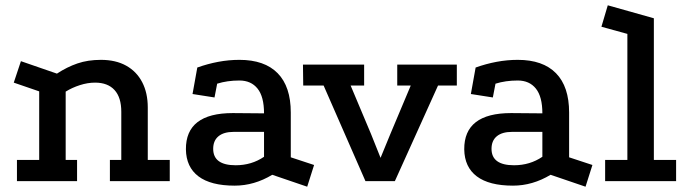

<svg xmlns="http://www.w3.org/2000/svg" viewBox="-20 -684 2597 725"><path d="M44 0V-80H128V-339L32 -372L59 -453L195 -406Q233 -431 272.5 -444.5Q312 -458 361 -458Q417 -458 456.5 -436Q496 -414 517 -373.5Q538 -333 538 -278V-80H621V0H395V-80H438V-262Q438 -316 412.5 -344Q387 -372 339 -372Q311 -372 281.5 -362.5Q252 -353 228 -338V-80H271V0Z M1008 -24Q940 17 866 17Q776 17 729.5 -18Q683 -53 682 -120Q681 -257 859 -257L977 -256Q977 -319 952.5 -349.5Q928 -380 884 -380Q861 -380 840 -377Q819 -374 800 -368L790 -316L707 -329L725 -429Q764 -443 804 -450.5Q844 -458 884 -458Q979 -458 1028.5 -407.5Q1078 -357 1078 -259V-90L1166 -61L1140 21ZM862 -186Q825 -186 805 -169.5Q785 -153 785 -122Q785 -60 870 -60Q930 -60 977 -92V-186Z M1124 -440H1355V-361H1304L1381 -178L1417 -88L1454 -178L1531 -361H1480V-440H1705V-361H1634L1471 0H1360L1202 -361H1125Z M2059 -24Q1991 17 1917 17Q1827 17 1780.5 -18Q1734 -53 1733 -120Q1732 -257 1910 -257L2028 -256Q2028 -319 2003.5 -349.5Q1979 -380 1935 -380Q1912 -380 1891 -377Q1870 -374 1851 -368L1841 -316L1758 -329L1776 -429Q1815 -443 1855 -450.5Q1895 -458 1935 -458Q2030 -458 2079.5 -407.5Q2129 -357 2129 -259V-90L2217 -61L2191 21ZM1913 -186Q1876 -186 1856 -169.5Q1836 -153 1836 -122Q1836 -60 1921 -60Q1981 -60 2028 -92V-186Z M2265 0V-80H2349V-556L2251 -583L2275 -664L2449 -615V-80H2533V0Z"/></svg>

Font: Podkova SemiBold
Style: Regular
Weight: 600
Designer: Ilya Yudin
Foundry: Cyreal (www.cyreal.org)
Version: Version 2.103